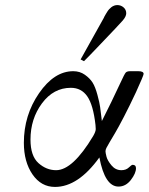

<svg xmlns="http://www.w3.org/2000/svg" viewBox="-20 -719 581 750"><path d="M73.2 -161.1Q73.2 -269 132.6 -355Q191.9 -440.9 266.1 -440.9Q292 -440.9 311.5 -427Q331.1 -413.1 341.6 -396.5Q352.1 -379.9 360.6 -348.4Q369.1 -316.9 371.1 -301Q373 -285.2 377 -253.9Q377.9 -249 377.9 -246.1Q416 -321.3 450.2 -395Q466.3 -430.2 471.2 -435.5Q476.1 -440.9 488.8 -440.9Q489.7 -440.9 491.2 -440.9H520Q541 -440.9 541 -430.2Q541 -424.3 511.2 -358.9Q486.3 -305.7 464.1 -262.9Q441.9 -220.2 429.4 -199.2Q417 -178.2 408 -163.1Q398.9 -147.9 395.5 -140.9Q392.1 -133.8 392.1 -127.9Q392.1 -122.1 396 -106.9Q399.9 -91.8 415.5 -73Q431.2 -54.2 454.1 -54.2Q472.2 -54.2 483.2 -64.7Q494.1 -75.2 498 -75.2Q511.2 -75.2 511.2 -62Q511.2 -42 491.2 -16.1Q471.2 9.8 442.9 9.8Q389.6 9.8 368.2 -104Q285.2 11.2 194.8 11.2Q140.6 11.2 106.9 -37.8Q73.2 -86.9 73.2 -161.1ZM99.1 -173.8Q99.1 -109.9 130.1 -82Q161.1 -54.2 199.2 -54.2Q264.2 -54.2 344.2 -188Q354 -205.1 354 -214.8Q354 -223.6 353 -231Q344.2 -309.1 321 -342.5Q297.9 -376 256.8 -376Q189 -376 144 -315.4Q99.1 -254.9 99.1 -173.8ZM294.9 -486.8 384.8 -647.9Q384.8 -648.9 387.9 -654.5Q391.1 -660.2 393.1 -663.6Q395 -667 398.9 -673.1Q402.8 -679.2 406.5 -683.1Q410.2 -687 415 -690.9Q419.9 -694.8 426 -697Q432.1 -699.2 438 -699.2Q452.1 -699.2 462.6 -690.2Q473.1 -681.2 473.1 -667Q473.1 -654.8 459.5 -638.9Q445.8 -623 367.2 -541Q331.1 -502.9 308.1 -480Z"/></svg>

Font: CMU Serif Extra
Style: RomanSlanted
Weight: 500
Italic angle: -9.46001°
Version: Version 0.7.0